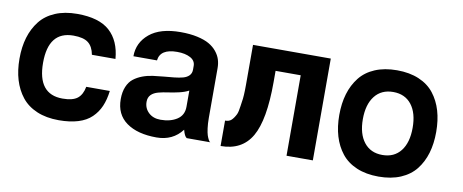

<svg xmlns="http://www.w3.org/2000/svg" viewBox="-55 -759 2419 1003"><g transform="rotate(10 1155.0 -258.0)"><path d="M287.1 -424.8Q154.8 -424.8 154.8 -257.8Q154.8 -90.8 287.1 -90.8Q340.8 -90.8 366 -110.6Q391.1 -130.4 398.9 -172.9H523.9Q518.1 -125.5 502.9 -90.6Q487.8 -55.7 460.4 -29.3Q433.1 -2.9 389.6 10.5Q346.2 23.9 287.1 23.9Q220.7 23.9 170.7 2.7Q120.6 -18.6 90.3 -56.9Q60.1 -95.2 44.9 -145.5Q29.8 -195.8 29.8 -257.8Q29.8 -319.8 44.9 -370.1Q60.1 -420.4 90.3 -459Q120.6 -497.6 170.7 -518.8Q220.7 -540 287.1 -540Q403.3 -540 459.7 -489Q516.1 -438 523.9 -342.8H398.9Q391.1 -385.3 366 -405Q340.8 -424.8 287.1 -424.8Z M932.6 -377.9Q932.6 -405.8 905.5 -420.4Q878.4 -435.1 835.4 -435.1Q745.6 -435.1 738.8 -373H613.8Q613.8 -445.3 670.7 -492.7Q727.5 -540 835.4 -540Q885.3 -540 924.1 -531.5Q962.9 -522.9 987.5 -508.8Q1012.2 -494.6 1028.3 -474.6Q1044.4 -454.6 1051 -433.3Q1057.6 -412.1 1057.6 -388.2V-125Q1057.6 -94.2 1060.8 -70.1Q1064 -45.9 1068.1 -33.4Q1072.3 -21 1076.7 -12.7Q1081.1 -4.4 1084 -2L1087.4 0H962.4Q950.2 -6.8 941.4 -41Q892.1 23.9 805.7 23.9Q704.6 23.9 646 -18.1Q587.4 -60.1 587.4 -141.1Q587.4 -179.2 599.1 -207Q610.8 -234.9 630.9 -250.5Q650.9 -266.1 676.8 -275.9Q702.6 -285.6 731.4 -289.6Q760.3 -293.5 788.8 -295.9Q817.4 -298.3 843.3 -301Q869.1 -303.7 889.2 -309.1Q909.2 -314.5 920.9 -326.7Q932.6 -338.9 932.6 -357.9ZM932.6 -161.1V-247.1Q912.1 -235.8 881.3 -228.8Q850.6 -221.7 824.7 -218.3Q798.8 -214.8 774.7 -208.5Q750.5 -202.1 736.6 -188.2Q722.7 -174.3 722.7 -150.9Q722.7 -116.7 746.8 -93.8Q771 -70.8 810.5 -70.8Q862.8 -70.8 897.7 -93.5Q932.6 -116.2 932.6 -161.1Z M1218.8 -540H1631.3V0H1491.7V-426.8H1358.4V-366.2Q1358.4 -166 1307.6 -78.1Q1256.8 9.8 1143.6 9.8V-125Q1165 -125 1177 -136.2Q1189 -147.5 1199.7 -168.9Q1203.1 -175.8 1205.6 -187.5Q1208 -199.2 1210.4 -216.3Q1212.9 -233.4 1213.4 -237.8Q1218.8 -265.1 1218.8 -328.1Z M1886 -380.4Q1851.1 -335.9 1851.1 -257.8Q1851.1 -179.7 1886 -135.3Q1920.9 -90.8 1983.4 -90.8Q2045.9 -90.8 2080.6 -135Q2115.2 -179.2 2115.2 -257.8Q2115.2 -336.4 2080.6 -380.6Q2045.9 -424.8 1983.4 -424.8Q1920.9 -424.8 1886 -380.4ZM1741.2 -145.5Q1726.1 -195.8 1726.1 -257.8Q1726.1 -319.8 1741.2 -370.1Q1756.3 -420.4 1786.6 -459Q1816.9 -497.6 1866.9 -518.8Q1917 -540 1983.4 -540Q2049.8 -540 2099.9 -518.8Q2149.9 -497.6 2180.2 -459Q2210.4 -420.4 2225.3 -370.1Q2240.2 -319.8 2240.2 -257.8Q2240.2 -195.8 2225.3 -145.5Q2210.4 -95.2 2180.2 -56.9Q2149.9 -18.6 2099.9 2.7Q2049.8 23.9 1983.4 23.9Q1917 23.9 1866.9 2.7Q1816.9 -18.6 1786.6 -56.9Q1756.3 -95.2 1741.2 -145.5Z"/></g></svg>

Font: Miedinger*
Style: Bold
Weight: 700
Version: Version 001.000